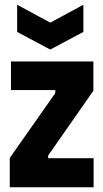

<svg xmlns="http://www.w3.org/2000/svg" viewBox="-20 -786 434 806"><path d="M21 0V-123L212 -395V-408H26V-528H372V-405L182 -133V-122H373V0ZM52 -766 191 -691 330 -766V-652L191 -578L52 -652Z"/></svg>

Font: Bricolage Grotesque 12pt Condensed ExtraBold
Style: Regular
Weight: 800
Width: 3
Designer: Mathieu Triay
Foundry: Atelier Triay
Version: Version 1.001; ttfautohint (v1.8.4.7-5d5b);gftools[0.9.33.de